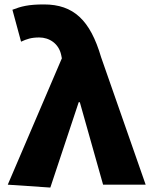

<svg xmlns="http://www.w3.org/2000/svg" viewBox="-20 -833 680 866"><path d="M207 13 335 -372H340L445 0H637L436 -575C387 -742 312 -813 178 -813C107 -813 75 -804 36 -789L75 -645C101 -657 121 -664 157 -664C202 -664 245 -637 256 -585L259 -570L15 0Z"/></svg>

Font: Noto Sans TC Black
Style: Regular
Weight: 900
Designer: Ryoko NISHIZUKA 西塚涼子 (kana, bopomofo & ideographs); Paul D. Hunt (Latin, Greek & Cyrillic); Sandoll Communications 산돌커뮤니
Foundry: Adobe
Version: Version 2.004;hotconv 1.0.118;makeotfexe 2.5.65603